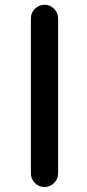

<svg xmlns="http://www.w3.org/2000/svg" viewBox="-20 -793 360 792"><path d="M107.4 -78.1V-716.8Q107.4 -740.2 124 -756.8Q140.6 -773.4 163.6 -773.4Q186.5 -773.4 203.1 -756.8Q219.7 -740.2 219.7 -716.8V-78.1Q219.7 -54.7 203.1 -38.1Q186.5 -21.5 163.6 -21.5Q140.6 -21.5 124 -38.1Q107.4 -54.7 107.4 -78.1Z"/></svg>

Font: Gen Jyuu Gothic Medium
Style: Regular
Weight: 500
Designer: [Source Han Sans]
Ryoko NISHIZUKA  (kana & ideographs); Paul D. Hunt (Latin, Greek & Cyrillic); Wenlong ZHANG  (bopomofo
Version: Version 1.002.20150607